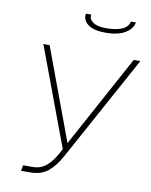

<svg xmlns="http://www.w3.org/2000/svg" viewBox="-98 -988 833 1059"><g transform="rotate(10 318.5 -458.0)"><path d="M421 -831Q354 -831 322 -855Q290 -879 296 -916H326Q321 -891 345 -873.5Q369 -856 416 -856Q536 -856 548 -916H576Q570 -879 529.5 -855Q489 -831 421 -831ZM94 0 100 -32H152Q198 -32 229 -58Q260 -84 286 -131L300 -158L94 -710H129L320 -195L600 -710H637L315 -121Q282 -61 243.5 -30.5Q205 0 145 0Z"/></g></svg>

Font: Raleway-v4020 ExtraLight
Style: Italic
Weight: 275
Italic angle: -12°
Designer: Matt McInerney, Pablo Impallari, Rodrigo Fuenzalida
Foundry: Matt McInerney, Pablo Impallari, Rodrigo Fuenzalida
Version: Version 4.020;PS 004.020;hotconv 1.0.88;makeotf.lib2.5.64775